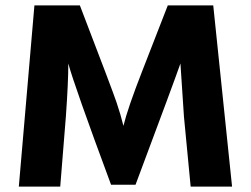

<svg xmlns="http://www.w3.org/2000/svg" viewBox="-20 -694 933 714"><path d="M204 0H50L108 -674H277Q398 -359 413.5 -313Q429 -267 439 -226Q455 -292 509 -430L604 -674H773L843 0H689L664 -261L651 -458Q630 -397 484 -7H393Q255 -379 234 -458Q234 -387 225 -261Z"/></svg>

Font: Hind Jalandhar
Style: Bold
Weight: 700
Designer: Namrata Goyal
Foundry: Indian Type Foundry
Version: Version 0.702;PS 1.0;hotconv 1.0.81;makeotf.lib2.5.63406